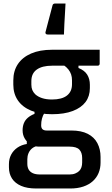

<svg xmlns="http://www.w3.org/2000/svg" viewBox="-20 -826 640 1096"><path d="M109 -82Q109 -104 116 -122Q123 -140 138.5 -153.5Q154 -167 177 -176V-203L234 -182Q224 -166 219.5 -148.5Q215 -131 215 -111Q215 -95 223 -88Q231 -81 246 -81H387Q444 -81 481 -62Q518 -43 536 -8.5Q554 26 554 70V102Q554 134 543 161Q532 188 510 208Q488 228 455.5 239Q423 250 381 250H187Q135 250 100.5 235Q66 220 48.5 193Q31 166 31 129V111Q31 81 43.5 57Q56 33 79 17Q102 1 133 -4V-38L201 5Q176 10 162.5 21.5Q149 33 142.5 49Q136 65 136 83V109Q136 128 143.5 141.5Q151 155 167 162.5Q183 170 209 170H377Q396 170 410 164Q424 158 432 150Q441 141 445 128.5Q449 116 449 101V76Q449 45 433 28Q417 11 377 11H202Q177 11 156 -1Q135 -13 122 -34Q109 -55 109 -82ZM341 -456 428 -461V-438Q463 -424 478 -399.5Q493 -375 493 -342V-323Q493 -277 468.5 -244Q444 -211 395.5 -192.5Q347 -174 277 -174Q207 -174 157.5 -194.5Q108 -215 82 -253Q56 -291 56 -343V-367Q56 -421 82 -460Q108 -499 157.5 -520.5Q207 -542 277 -542Q345 -542 413 -542Q481 -542 549 -542Q549 -522 549 -502Q549 -482 549 -462Q549 -458 546 -454.5Q543 -451 538 -451Q495 -451 453 -451Q411 -451 368 -451Q325 -451 277 -451Q221 -451 190 -429Q159 -407 159 -363V-343Q159 -325 164.5 -312Q170 -299 181 -288Q196 -274 220 -266Q244 -258 277 -258Q333 -258 362 -280.5Q391 -303 391 -345V-368Q391 -386 386 -401Q381 -416 370.5 -429.5Q360 -443 341 -456ZM252 -629Q244 -629 241 -633.5Q238 -638 240 -644Q248 -677 254 -697.5Q260 -718 265 -739Q270 -760 280 -796Q281 -800 284.5 -803Q288 -806 296 -806Q311 -806 323 -806Q335 -806 354 -806Q352 -769 350.5 -742.5Q349 -716 347.5 -690Q346 -664 345 -629Q321 -629 299.5 -629Q278 -629 252 -629Z"/></svg>

Font: Recursive Monospace Medium
Style: Regular
Weight: 500
Version: Version 1.047